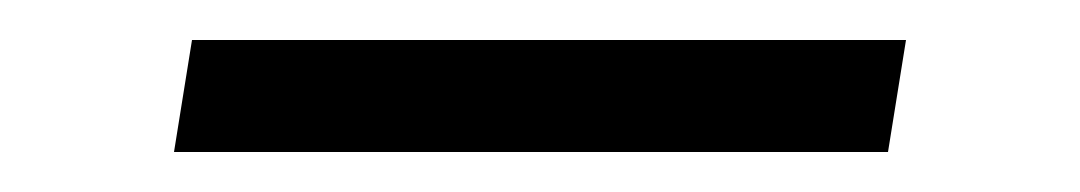

<svg xmlns="http://www.w3.org/2000/svg" viewBox="-20 -388 540 96"><path d="M67 -312 76 -368H433L424 -312Z"/></svg>

Font: Iosevka Curly Slab LtObl
Style: Regular
Weight: 300
Italic angle: -9°
Monospace: yes
Designer: Belleve Invis
Foundry: Belleve Invis
Version: Version 11.0.0; ttfautohint (v1.8.3)